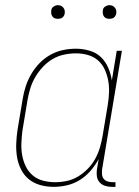

<svg xmlns="http://www.w3.org/2000/svg" viewBox="-20 -717 540 745"><path d="M188 8Q161 8 136 1Q111 -6 92 -21.5Q73 -37 61.5 -60Q50 -83 46 -108Q42 -133 43 -159.5Q44 -186 48 -213L68 -333Q72 -358 80 -382.5Q88 -407 101.5 -430Q115 -453 133.5 -472Q152 -491 175 -504Q198 -517 223.5 -522.5Q249 -528 274 -528Q301 -528 327 -520.5Q353 -513 371 -496Q389 -479 399.5 -455Q410 -431 414 -405L433 -520H453L376 -59Q375 -49 376 -39.5Q377 -30 382.5 -23Q388 -16 397.5 -13Q407 -10 416 -10H428V8H413Q400 8 387.5 4Q375 0 366.5 -9.5Q358 -19 356 -32Q354 -45 356 -59L363 -100Q350 -76 331.5 -54.5Q313 -33 289.5 -18.5Q266 -4 240 2Q214 8 188 8ZM194 -10Q217 -10 240 -15Q263 -20 283.5 -32.5Q304 -45 321 -62.5Q338 -80 349.5 -101Q361 -122 367.5 -144Q374 -166 378 -189L398 -309Q402 -333 403 -357Q404 -381 400 -403.5Q396 -426 386.5 -447Q377 -468 360.5 -482.5Q344 -497 321.5 -503.5Q299 -510 275 -510Q252 -510 228.5 -505Q205 -500 184.5 -488Q164 -476 147 -458Q130 -440 117.5 -419Q105 -398 98 -375.5Q91 -353 87 -330L67 -210Q64 -186 63 -162Q62 -138 66 -115Q70 -92 80 -71.5Q90 -51 107 -36.5Q124 -22 147 -16Q170 -10 194 -10ZM404 -644Q398 -644 392.5 -646Q387 -648 383.5 -653Q380 -658 379 -664Q378 -670 379 -676Q379 -681 381.5 -685Q384 -689 388 -691.5Q392 -694 396 -695.5Q400 -697 405 -697Q411 -697 416.5 -694.5Q422 -692 426 -687Q430 -682 431 -676Q432 -670 431 -664Q430 -659 427.5 -655Q425 -651 421.5 -648.5Q418 -646 413.5 -645Q409 -644 404 -644ZM204 -644Q198 -644 192.5 -646Q187 -648 183.5 -653Q180 -658 179 -664Q178 -670 179 -676Q179 -681 181.5 -685Q184 -689 188 -691.5Q192 -694 196 -695.5Q200 -697 205 -697Q211 -697 216.5 -694.5Q222 -692 226 -687Q230 -682 231 -676Q232 -670 231 -664Q230 -659 227.5 -655Q225 -651 221.5 -648.5Q218 -646 213.5 -645Q209 -644 204 -644Z"/></svg>

Font: Iosevka Curly Slab Thin
Style: Italic
Weight: 100
Italic angle: -9°
Monospace: yes
Designer: Belleve Invis
Foundry: Belleve Invis
Version: Version 22.1.2; ttfautohint (v1.8.4)